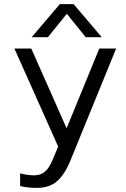

<svg xmlns="http://www.w3.org/2000/svg" viewBox="-20 -716 615 934"><path d="M271 -696H338L475 -535H397L305 -649L213 -535H134ZM78 189V127Q89 131 109.5 134Q130 137 144 137Q178 137 199 119Q220 101 237 59L263 -3L50 -480H132L304 -92L463 -480H545L323 64Q295 133 257.5 165.5Q220 198 160 198Q114 198 78 189Z"/></svg>

Font: Prompt Light
Style: Regular
Weight: 300
Designer: Katatrad Team
Foundry: CadsonDemak
Version: Version 1.001